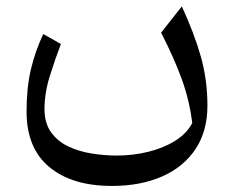

<svg xmlns="http://www.w3.org/2000/svg" viewBox="-20 -349 744 611"><path d="M591.8 42.5Q583 -29.3 558.8 -96.2Q534.7 -163.1 492.7 -245.1L558.6 -328.6Q597.7 -244.1 618.9 -169.7Q640.1 -95.2 640.1 -12.7Q640.1 68.8 601.8 126Q563.5 183.1 495.1 212.9Q426.8 242.7 335.9 242.7Q209.5 242.7 137 182.6Q64.5 122.6 64.5 5.9Q64.5 -68.8 78.1 -127.4Q91.8 -186 117.7 -240.7L173.8 -209Q155.8 -162.1 138.7 -107.7Q121.6 -53.2 121.6 -2Q121.6 43 142.6 72Q163.6 101.1 197.8 117.2Q231.9 133.3 272.5 139.6Q313 146 352.1 146Q403.8 146 452.1 134Q500.5 122.1 537.6 98.9Q574.7 75.7 591.8 42.5Z"/></svg>

Font: Pinar DS4-Regular
Style: Regular
Weight: 400
Designer: Amin Abedi
Version: Version 2.000